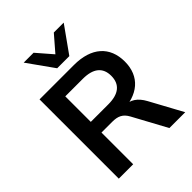

<svg xmlns="http://www.w3.org/2000/svg" viewBox="-255 -1052 1184 1184"><g transform="rotate(-45 336.5 -460.5)"><path d="M75.5 0H201V-276.5H294.1C343.1 -276.5 373.5 -263.7 397.1 -220.6L516.7 0H654.9L539.2 -212.7C508.8 -268.6 469.6 -294.1 416.7 -294.1H384.3L375.5 -279.4C526.5 -279.4 612.7 -355.9 612.7 -484.3C612.7 -614.7 527.5 -691.2 375.5 -691.2H75.5ZM353.9 -369.6H201V-592.2H353.9C444.1 -592.2 491.2 -554.9 491.2 -481.4C491.2 -406.9 444.1 -369.6 353.9 -369.6ZM288.2 -750H394.1L515.7 -920.6H429.4L341.2 -818.6L252.9 -920.6H166.7Z"/></g></svg>

Font: LL Pando Sans
Style: Bold
Weight: 700
Designer: Joshua Smith
Foundry: Joshua Smith
Version: Version 1.000;Glyphs 3.2.1 (3258)